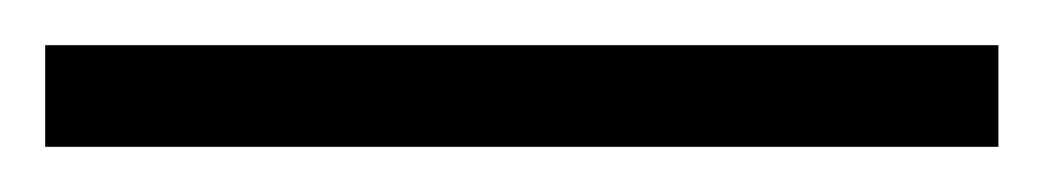

<svg xmlns="http://www.w3.org/2000/svg" viewBox="-22 70 462 85"><path d="M420 135V90H-2V135Z"/></svg>

Font: Noto Sans Khmer UI Light
Style: Regular
Weight: 300
Designer: Danh Hong and the Monotype Design Team
Foundry: Monotype Imaging Inc.
Version: Version 2.002